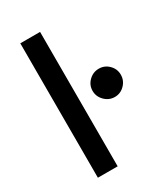

<svg xmlns="http://www.w3.org/2000/svg" viewBox="-175 -783 760 866"><g transform="rotate(-30 205.0 -350.0)"><path d="M323 -277Q293 -277 271 -299Q249 -321 249 -351Q249 -381 271 -402.5Q293 -424 323 -424Q353 -424 374.5 -402.5Q396 -381 396 -351Q396 -321 374.5 -299Q353 -277 323 -277ZM74 0V-700H177V0Z"/></g></svg>

Font: Inclusive Sans Medium
Style: Regular
Weight: 500
Designer: Olivia King
Foundry: Olivia King
Version: Version 2.004